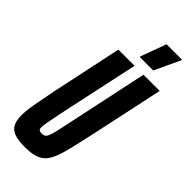

<svg xmlns="http://www.w3.org/2000/svg" viewBox="-281 -932 989 989"><g transform="rotate(45 213.5 -437.5)"><path d="M139 8Q92 8 64 -2Q36 -12 24 -35Q12 -58 12 -95Q12 -131 21 -181.5Q30 -232 44 -301L126 -688H244L149 -246Q139 -195 133.5 -166.5Q128 -138 128 -124Q128 -115 131 -110.5Q134 -106 139.5 -104.5Q145 -103 153 -103Q165 -103 172.5 -107.5Q180 -112 186 -126.5Q192 -141 198.5 -169.5Q205 -198 215 -246L309 -688H427L344 -300Q327 -223 314.5 -169Q302 -115 288.5 -80.5Q275 -46 256.5 -27Q238 -8 209.5 0Q181 8 139 8ZM231 -739V-744L282 -883H394V-878L329 -739Z"/></g></svg>

Font: Saira UltraCondensed ExtraBold
Style: Italic
Weight: 800
Width: 1
Italic angle: -12°
Designer: Hector Gatti with collaboration of the Omnibus-Type team
Foundry: Omnibus-Type
Version: Version 1.101